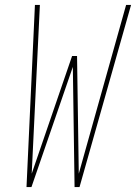

<svg xmlns="http://www.w3.org/2000/svg" viewBox="-20 -755 549 775"><path d="M87 0 121 -735H141L108 -54L271 -529H291L298 -54L489 -735H509L301 0H281L274 -485L107 0Z"/></svg>

Font: Iosevka SS18 Thin
Style: Italic
Weight: 100
Italic angle: -9°
Monospace: yes
Designer: Belleve Invis
Foundry: Belleve Invis
Version: Version 25.1.1; ttfautohint (v1.8.4)